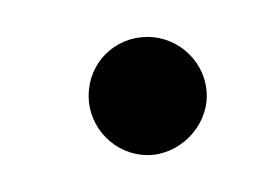

<svg xmlns="http://www.w3.org/2000/svg" viewBox="-20 -80 150 104"><path d="M28 -28C28 -11 42 4 60 4C77 4 92 -11 92 -28C92 -46 77 -60 60 -60C42 -60 28 -46 28 -28Z"/></svg>

Font: Italiana
Style: Regular
Weight: 400
Designer: Santiago Orozco
Foundry: Santiago Orozco
Version: Version 1.000;PS 001.001;hotconv 1.0.56